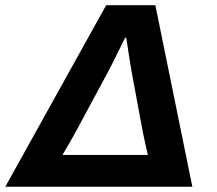

<svg xmlns="http://www.w3.org/2000/svg" viewBox="-40 -706 822 726"><path d="M-19.9 0 361.5 -686.4H547.4L687.3 0ZM196.3 -120.1H519Q514.7 -140.3 508.8 -166Q502.9 -191.8 500.1 -206.3L457.7 -434.5Q456.7 -441.9 453 -463.2Q449.3 -484.6 445.2 -512Q441.2 -539.3 437.6 -563.1H432.8Q421.7 -540.1 408.8 -513.9Q396 -487.7 385.3 -466.8Q374.7 -445.8 369.8 -436.8L246.5 -207.7Q238.5 -192.3 223.3 -166.3Q208.2 -140.3 196.3 -120.1Z"/></svg>

Font: Archivo Variable SemiBold
Style: Italic
Weight: 600
Italic angle: -10°
Designer: Hector Gatti
Foundry: Omnibus-Type
Version: Version 2.001